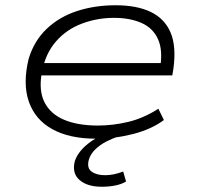

<svg xmlns="http://www.w3.org/2000/svg" viewBox="-20 -520 757 731"><path d="M345 8Q245 8 179.5 -28Q114 -64 90 -132.5Q66 -201 89 -296Q110 -365 158 -410.5Q206 -456 273.5 -478Q341 -500 420 -500Q501 -500 554 -474.5Q607 -449 629.5 -396Q652 -343 640 -257L636 -233H115L122 -280H620L589 -258Q601 -327 582 -370Q563 -413 519 -432.5Q475 -452 414 -452Q350 -452 291.5 -430Q233 -408 193 -362Q153 -316 140 -247L139 -242Q127 -175 149.5 -130.5Q172 -86 224 -64Q276 -42 353 -42Q410 -42 468.5 -56Q527 -70 583 -106L604 -63Q557 -28 487.5 -10Q418 8 345 8ZM367 191Q312 191 282.5 165Q253 139 265 93Q277 58 314 28Q351 -2 417 -25L431 0Q410 6 385.5 18.5Q361 31 342.5 49Q324 67 318 89Q310 120 329 133.5Q348 147 380 147Q397 147 414 143.5Q431 140 449 133L460 171Q444 181 420 186Q396 191 367 191Z"/></svg>

Font: Nunito Sans 7pt Expanded ExtraLight
Style: Italic
Weight: 250
Width: 7
Italic angle: -9°
Designer: Vernon Adams
Foundry: Vernon Adams
Version: Version 3.101;gftools[0.9.27]